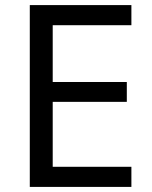

<svg xmlns="http://www.w3.org/2000/svg" viewBox="-20 -734 596 754"><path d="M496 0H97V-714H496V-635H187V-412H478V-334H187V-79H496Z"/></svg>

Font: Noto Sans Old Persian
Style: Regular
Weight: 400
Designer: Monotype Design Team
Foundry: Monotype Imaging Inc.
Version: Version 2.001; ttfautohint (v1.8.4.7-5d5b)